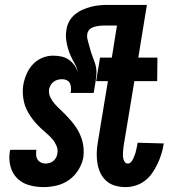

<svg xmlns="http://www.w3.org/2000/svg" viewBox="-20 -755 707 783"><path d="M158 8Q127 8 98.5 0Q70 -8 50 -28Q30 -48 22.5 -77Q15 -106 20 -137L22 -144H129L128 -142Q127 -132 127.5 -122Q128 -112 133.5 -104Q139 -96 147.5 -92Q156 -88 166 -88Q174 -88 182.5 -90.5Q191 -93 198 -99Q205 -105 209 -113Q213 -121 214 -129Q217 -146 210 -161.5Q203 -177 192.5 -189Q182 -201 169.5 -211.5Q157 -222 145.5 -233Q134 -244 123.5 -256Q113 -268 104 -281.5Q95 -295 88 -309.5Q81 -324 77.5 -340.5Q74 -357 73 -374Q72 -391 75 -409Q79 -431 88 -452.5Q97 -474 113.5 -492Q130 -510 152 -519Q174 -528 196 -528Q214 -528 230.5 -524.5Q247 -521 260 -512Q273 -503 283 -489.5Q293 -476 297 -461Q295 -476 288 -489Q281 -502 274 -515.5Q267 -529 262 -543Q257 -557 253.5 -572Q250 -587 249 -602.5Q248 -618 251 -634Q253 -651 262 -667.5Q271 -684 285.5 -696Q300 -708 317 -715.5Q334 -723 351.5 -727.5Q369 -732 386.5 -733.5Q404 -735 421 -735H579L544 -520H622L621 -424H528L484 -159Q483 -152 482.5 -145Q482 -138 481.5 -131Q481 -124 481.5 -117.5Q482 -111 484 -104.5Q486 -98 490 -93Q494 -88 501 -88Q509 -88 515 -95Q521 -102 524 -109.5Q527 -117 530 -124.5Q533 -132 534.5 -140Q536 -148 538 -155.5Q540 -163 541 -171V-173L648 -170L647 -165Q644 -145 637.5 -125Q631 -105 622 -86Q613 -67 600.5 -49Q588 -31 571 -18Q554 -5 533.5 1.5Q513 8 493 8Q471 8 450.5 2.5Q430 -3 414.5 -16.5Q399 -30 390 -48.5Q381 -67 377.5 -88Q374 -109 374.5 -131Q375 -153 379 -175L420 -424H372L388 -520H436L457 -651H407Q401 -651 394 -650.5Q387 -650 380 -649Q373 -648 366 -646Q359 -644 352.5 -640.5Q346 -637 341.5 -630.5Q337 -624 336 -617Q334 -604 337.5 -592Q341 -580 344 -568Q347 -556 350.5 -544.5Q354 -533 358.5 -521.5Q363 -510 367 -498.5Q371 -487 372.5 -475Q374 -463 373 -450Q372 -437 370 -424L362 -376H268Q270 -386 269.5 -396Q269 -406 265.5 -414.5Q262 -423 253 -427.5Q244 -432 234 -432Q225 -432 216.5 -430Q208 -428 200 -422.5Q192 -417 187 -408.5Q182 -400 180 -391Q178 -374 185 -359Q192 -344 202.5 -332Q213 -320 224.5 -309.5Q236 -299 247 -287.5Q258 -276 268.5 -264Q279 -252 288 -239Q297 -226 304 -211.5Q311 -197 315.5 -181Q320 -165 321 -148Q322 -131 320 -114Q315 -87 300 -62.5Q285 -38 262 -21.5Q239 -5 211.5 1.5Q184 8 158 8Z"/></svg>

Font: Iosevka Custom
Style: Bold Italic
Weight: 700
Italic angle: -9°
Designer: Belleve Invis
Foundry: Belleve Invis
Version: Version 30.3.1; ttfautohint (v1.8.3)